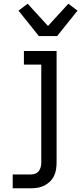

<svg xmlns="http://www.w3.org/2000/svg" viewBox="-20 -793 440 1028"><path d="M48 215V141H146Q158 141 169.5 136.5Q181 132 188 122.5Q195 113 198 101Q201 89 201 77V-447H108V-520H283V77Q283 96 280 114.5Q277 133 269 149.5Q261 166 247.5 179Q234 192 217.5 200.5Q201 209 182.5 212Q164 215 146 215ZM188 -600 79 -736 128 -773 237 -654 346 -773 395 -736 286 -600Z"/></svg>

Font: Iosevka Etoile
Style: Regular
Weight: 400
Designer: Belleve Invis
Foundry: Belleve Invis
Version: Version 33.2.4